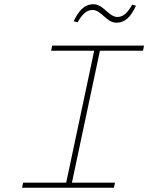

<svg xmlns="http://www.w3.org/2000/svg" viewBox="-20 -885 699 905"><path d="M659 -670H226L221 -646H424L292 -24H89L84 0H517L522 -24H319L451 -646H654ZM327 -785 346 -780C367 -818 389 -838 416 -838C458 -838 481 -778 529 -778C567 -778 595 -802 621 -858L603 -863C582 -825 561 -805 534 -805C492 -805 468 -865 421 -865C376 -865 351 -833 327 -785Z"/></svg>

Font: LT Wave Mono Thin
Style: Italic
Weight: 100
Designer: Daniel Lyons
Version: Version 2.5 (Glyphs App)